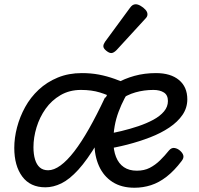

<svg xmlns="http://www.w3.org/2000/svg" viewBox="-20 -862 934 901"><path d="M47 -168Q47 -215 60 -264.5Q73 -314 98 -359.5Q123 -405 161.5 -441Q200 -477 251 -498Q302 -519 364 -519Q407 -519 444 -512Q481 -505 519 -491.5Q557 -478 600 -458Q561 -403 536.5 -337.5Q512 -272 512 -200Q512 -157 524.5 -125.5Q537 -94 561.5 -77.5Q586 -61 622 -61Q657 -61 683 -74.5Q709 -88 731 -109.5Q753 -131 773 -156Q785 -170 799.5 -167.5Q814 -165 826 -154Q838 -143 840.5 -131.5Q843 -120 832 -106Q798 -61 762 -33Q726 -5 688.5 7Q651 19 611 19Q550 19 508 -8Q466 -35 444.5 -83Q423 -131 423 -193Q423 -248 436 -297.5Q449 -347 469 -389.5Q489 -432 507 -463L524 -397Q488 -416 449 -428Q410 -440 360 -440Q306 -440 264 -415.5Q222 -391 194 -351.5Q166 -312 151.5 -264.5Q137 -217 137 -171Q137 -138 144.5 -113.5Q152 -89 167 -76Q182 -63 206 -63Q233 -63 264 -85.5Q295 -108 328.5 -151.5Q362 -195 398 -258.5Q434 -322 473 -405L540 -391Q484 -270 436.5 -190.5Q389 -111 347.5 -65.5Q306 -20 268 -1.5Q230 17 193 17Q122 17 84.5 -33.5Q47 -84 47 -168ZM859 -396Q859 -356 836.5 -323Q814 -290 774.5 -263.5Q735 -237 684.5 -217.5Q634 -198 578 -183.5Q522 -169 466 -161L471 -231Q508 -237 549.5 -247Q591 -257 629.5 -270Q668 -283 699.5 -300Q731 -317 749.5 -339Q768 -361 768 -388Q768 -416 749 -428Q730 -440 700 -440Q656 -440 615.5 -428.5Q575 -417 538 -390L524 -470Q564 -493 611 -506Q658 -519 712 -519Q781 -519 820 -486.5Q859 -454 859 -396ZM502 -613Q492 -613 478.5 -624Q465 -635 465 -645Q465 -650 467 -655Q469 -660 473 -666L589 -824Q596 -834 602.5 -838Q609 -842 617 -842Q627 -842 640 -834.5Q653 -827 662.5 -816.5Q672 -806 672 -795Q672 -788 669 -783Q666 -778 660 -772L527 -627Q513 -613 502 -613Z"/></svg>

Font: Playwrite DE VA
Style: Regular
Weight: 400
Designer: Veronika Burian, José Scaglione
Foundry: TypeTogether
Version: Version 1.002